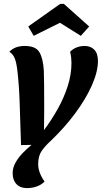

<svg xmlns="http://www.w3.org/2000/svg" viewBox="-20 -766 523 986"><path d="M118 200Q84 200 64.5 179.5Q45 159 45 123Q45 95 60 68.5Q75 42 97.5 19Q120 -4 142 -22L88 -21Q84 -144 81 -237Q78 -330 69 -405Q64 -447 55 -468Q46 -489 28 -500Q56 -530 107 -530Q163 -530 182 -498.5Q201 -467 205 -405Q206 -382 206.5 -332.5Q207 -283 207 -204L206 -98Q245 -150 277 -207.5Q309 -265 328 -324.5Q347 -384 347 -443Q347 -456 345.5 -470.5Q344 -485 340 -500Q353 -514 372.5 -522Q392 -530 415 -530Q446 -530 464.5 -510.5Q483 -491 483 -453Q483 -398 452 -328Q421 -258 366.5 -184.5Q312 -111 243 -45Q212 -17 194 9Q176 35 176 77Q176 100 185.5 124Q195 148 209 166Q193 183 169 191.5Q145 200 118 200ZM153 -582 125 -630 289 -746H308L438 -630L395 -582L288 -649Z"/></svg>

Font: Sansita Swashed Medium
Style: Regular
Weight: 500
Designer: Pablo Cosgaya
Foundry: Omnibus-Type
Version: Version 1.003; ttfautohint (v1.8.3)